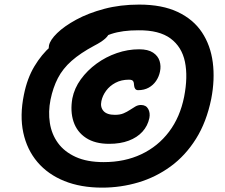

<svg xmlns="http://www.w3.org/2000/svg" viewBox="-20 -777 998 853"><path d="M433.6 56.6Q338.8 56.6 265.9 27.2Q193 -2.2 146.4 -57Q99.8 -111.8 83.5 -187.6Q67.2 -263.4 86.2 -356.2Q100.8 -429 132.7 -482.2Q164.6 -535.4 206 -571.6Q247.4 -607.8 291.2 -629.5Q335 -651.2 373.7 -660.6Q412.4 -670 437.6 -670Q456.6 -670 463.9 -662.4Q471.2 -654.8 468.4 -639Q464.6 -620.8 447.3 -605.4Q430 -590 399 -574.2Q337.2 -541.2 298 -506.5Q258.8 -471.8 237.1 -429.8Q215.4 -387.8 204.4 -334Q193.8 -280.8 201.5 -230.8Q209.2 -180.8 237.5 -141.8Q265.8 -102.8 316.2 -79.8Q366.6 -56.8 440.6 -56.8Q534 -56.8 608 -91.8Q682 -126.8 731 -191.7Q780 -256.6 798 -346.8Q815.4 -435.8 801.7 -502.2Q788 -568.6 737.7 -606Q687.4 -643.4 594.8 -642.4Q523.8 -642.6 474.1 -626.1Q424.4 -609.6 385.7 -585.3Q347 -561 308.2 -535.2Q291.8 -524.2 273.5 -517.4Q255.2 -510.6 238.4 -510.6Q211.2 -510.6 202.5 -531.5Q193.8 -552.4 197.6 -575Q202.4 -599.2 233.9 -629.9Q265.4 -660.6 318.8 -689.7Q372.2 -718.8 443.2 -737.7Q514.2 -756.6 598.2 -756.6Q700.4 -756.6 769.7 -723.8Q839 -691 877.2 -633.4Q915.4 -575.8 925.3 -499.8Q935.2 -423.8 918.4 -337.4Q897.4 -234.6 850.6 -160.1Q803.8 -85.6 738.2 -37.7Q672.6 10.2 594.6 33.4Q516.6 56.6 433.6 56.6ZM464.8 -138Q402.4 -138 362.3 -164.2Q322.2 -190.4 306.8 -236.2Q291.4 -282 301.4 -339.8Q310.4 -385.2 339.1 -424.7Q367.8 -464.2 408.9 -494.2Q450 -524.2 498.9 -541.1Q547.8 -558 598 -558Q637.8 -558 659.9 -543.3Q682 -528.6 689 -506Q696 -483.4 690.8 -459Q686.2 -436.2 673.3 -417.3Q660.4 -398.4 640.3 -387.4Q620.2 -376.4 593.6 -376.4Q585 -376.4 580.6 -382.5Q576.2 -388.6 575.6 -398.4Q575.6 -409.4 571.6 -416.2Q567.6 -423 552.8 -423Q519 -423 493.2 -409.3Q467.4 -395.6 451.4 -373.8Q435.4 -352 430.4 -327.6Q424.8 -300.8 439.9 -283.8Q455 -266.8 490.8 -266.8Q513.4 -266.8 529 -273.5Q544.6 -280.2 557.3 -288.7Q570 -297.2 581.6 -303.9Q593.2 -310.6 606.2 -310.6Q628.8 -310.6 638.4 -293.1Q648 -275.6 643.6 -252.6Q636.2 -217.6 612.8 -191.9Q589.4 -166.2 552 -152.1Q514.6 -138 464.8 -138Z"/></svg>

Font: Shantell Sans Light
Style: Italic
Weight: 300
Italic angle: -11°
Designer: Stephen Nixon, Anya Danilova, Shantell Martin
Foundry: Arrow Type
Version: Version 1.008;[ac192a2d6]